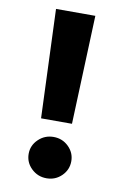

<svg xmlns="http://www.w3.org/2000/svg" viewBox="-85 -772 574 856"><g transform="rotate(10 201.5 -344.5)"><path d="M276 -720 257 -228H117L98 -720ZM90 -63Q90 -101 118.5 -128.5Q147 -156 187 -156Q227 -156 255 -128.5Q283 -101 283 -63Q283 -24 255 3.5Q227 31 187 31Q147 31 118.5 3.5Q90 -24 90 -63Z"/></g></svg>

Font: LilGrotesk Bold
Style: Regular
Weight: 700
Designer: BSozoo
Foundry: BSozoo
Version: Version 1.001;PS 001.001;hotconv 1.0.70;makeotf.lib2.5.58329